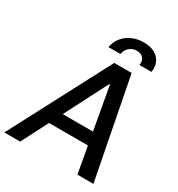

<svg xmlns="http://www.w3.org/2000/svg" viewBox="-255 -1074 1127 1213"><g transform="rotate(30 308.5 -467.0)"><path d="M74.7 0H-41L340.8 -727.5H467.8L608.9 0H492.2L385.7 -595.2H379.9ZM141.6 -284.7H519L503.9 -192.9H126ZM259.3 -795.9Q266.1 -836.9 291 -867.9Q315.9 -898.9 354.2 -916.3Q392.6 -933.6 439 -933.6Q508.8 -933.6 545.7 -895.5Q582.5 -857.4 572.8 -795.9H485.4Q490.7 -827.1 474.6 -846.4Q458.5 -865.7 427.2 -865.7Q396 -865.7 373.8 -846.4Q351.6 -827.1 346.2 -795.9Z"/></g></svg>

Font: Inter Tight Medium
Style: Italic
Weight: 500
Italic angle: -9.39999°
Designer: Rasmus Andersson
Foundry: rsms
Version: Version 3.004